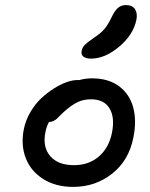

<svg xmlns="http://www.w3.org/2000/svg" viewBox="-20 -793 592 760"><path d="M340.8 -561Q319.3 -561 309.8 -569.1Q300.3 -577.1 303.2 -591.8Q306.2 -606 315.9 -615.7Q325.7 -625.5 350.1 -642.1Q379.4 -661.6 393.6 -678.5Q407.7 -695.3 421.9 -725.1Q434.6 -752 447.8 -762.5Q460.9 -772.9 478 -772.9Q503.9 -772.9 514.4 -756.8Q524.9 -740.7 520 -714.8Q507.3 -654.3 451.2 -607.7Q395 -561 340.8 -561ZM269 -53.2Q200.2 -53.2 150.9 -84.5Q101.6 -115.7 81.8 -167.5Q62 -219.2 74.2 -280.8Q81.1 -316.4 99.9 -348.6Q118.7 -380.9 142.6 -403.3Q166.5 -425.8 193.1 -442.6Q219.7 -459.5 243.7 -467.8Q267.6 -476.1 285.2 -476.1H293.9Q317.9 -482.9 344.2 -482.9Q409.2 -482.9 451.2 -451.7Q493.2 -420.4 507.3 -367.7Q521.5 -314.9 507.8 -248Q490.2 -158.2 424.1 -105.7Q357.9 -53.2 269 -53.2ZM160.2 -272Q147.5 -212.4 178.2 -175.8Q209 -139.2 272.9 -139.2Q331.1 -139.2 370.8 -173.1Q410.6 -207 422.9 -266.1Q435.5 -327.1 413.8 -363.5Q392.1 -399.9 340.8 -399.9Q312 -399.9 290.3 -390.1Q268.6 -380.4 244.1 -359.9Q233.4 -351.1 221.9 -339.8Q210.4 -328.6 205.1 -323.2Q199.7 -317.9 191.4 -314Q183.1 -310.1 173.8 -310.1Q164.1 -291.5 160.2 -272Z"/></svg>

Font: Shantell Sans Irregular Bouncy
Style: Italic
Weight: 400
Italic angle: -11.31°
Designer: Stephen Nixon, Anya Danilova, Shantell Martin
Foundry: Arrow Type
Version: Version 1.006;[9816181b4]